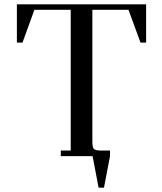

<svg xmlns="http://www.w3.org/2000/svg" viewBox="-20 -722 751 888"><path d="M58.1 -524.9V-702.1H655.8V-524.9H629.9L574.2 -676.8H407.2V-65.9Q407.2 -40.5 414.3 -33.2Q421.4 -25.9 445.8 -25.9H488.8V0L460.9 146H436L408.2 0H261.2V-25.9H307.1V-676.8H139.2L84 -524.9Z"/></svg>

Font: Dihjauti S
Style: Bold
Weight: 700
Designer: T. Christopher White
Version: Version 3.0.0